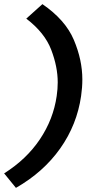

<svg xmlns="http://www.w3.org/2000/svg" viewBox="-21 -722 418 928"><path d="M56 186 -1 116Q107 48 172 -49Q237 -146 253 -258Q258 -292 258 -324Q258 -399 226.5 -481.5Q195 -564 106 -632L184 -702Q295 -626 336 -529Q377 -432 377 -338Q377 -299 371 -258Q351 -119 270 -4.5Q189 110 56 186Z"/></svg>

Font: Lexend Med
Style: Italic
Weight: 500
Italic angle: -8.13011°
Designer: Bonnie Shaver-Troup, Thomas Jockin
Foundry: Lexend
Version: Version 1.007